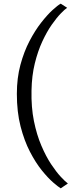

<svg xmlns="http://www.w3.org/2000/svg" viewBox="-20 -846 458 1048"><path d="M72 -334Q72 -420 91.5 -492.2Q111 -564.5 141.2 -622.2Q171.5 -680 204.8 -722.5Q238 -765 266.8 -791.2Q295.5 -817.5 311.5 -826L346.5 -803.5Q334 -795.5 311.5 -772.2Q289 -749 262.2 -710.8Q235.5 -672.5 211 -619.8Q186.5 -567 170 -500Q153.5 -433 152 -352Q150 -260.5 165.2 -185.2Q180.5 -110 205.8 -51Q231 8 259.2 50.5Q287.5 93 312 119.2Q336.5 145.5 350.5 155.5L311.5 182Q298 174 270 149.8Q242 125.5 208.2 83.8Q174.5 42 143.5 -17.8Q112.5 -77.5 92.2 -156.2Q72 -235 72 -334Z"/></svg>

Font: Merriweather 24pt SemiCondensed Light
Style: Regular
Weight: 300
Width: 4
Designer: Eben Sorkin
Foundry: Eben Sorkin
Version: Version 2.100